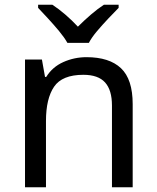

<svg xmlns="http://www.w3.org/2000/svg" viewBox="-20 -786 658 806"><path d="M343 -546Q439 -546 488 -499.5Q537 -453 537 -349V0H450V-343Q450 -408 421 -440Q392 -472 330 -472Q241 -472 207 -422Q173 -372 173 -278V0H85V-536H156L169 -463H174Q200 -505 246 -525.5Q292 -546 343 -546ZM263 -606Q250 -629 228 -655.5Q206 -682 182 -708Q158 -734 140 -753V-766H200Q226 -749 254 -725Q282 -701 307 -674Q334 -701 362 -725Q390 -749 416 -766H478V-753Q459 -734 434.5 -708Q410 -682 387.5 -655.5Q365 -629 353 -606Z"/></svg>

Font: Noto Sans New Tai Lue
Style: Regular
Weight: 400
Designer: Monotype Design Team
Foundry: Monotype Imaging Inc.
Version: Version 2.003